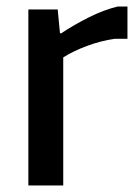

<svg xmlns="http://www.w3.org/2000/svg" viewBox="-20 -569 423 589"><path d="M67 -540H157L164 -467H168Q207 -493 253 -516Q299 -539 341 -549H371V-450H332Q290 -444 248 -428.5Q206 -413 174 -393V0H67Z"/></svg>

Font: Encode Sans Narrow
Style: Medium
Weight: 500
Designer: Pablo Impallari, Andres Torresi
Foundry: Pablo Impallari, Andres Torresi
Version: Version 1.000; ttfautohint (v1.00) -l 8 -r 50 -G 200 -x 14 -